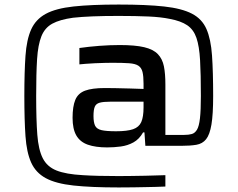

<svg xmlns="http://www.w3.org/2000/svg" viewBox="-20 -716 1046 844"><path d="M502 108Q381 108 303 99.5Q225 91 181 67Q137 43 117 -1.5Q97 -46 92 -117.5Q87 -189 87 -294Q87 -399 92 -470.5Q97 -542 117 -586.5Q137 -631 181 -655Q225 -679 303 -687.5Q381 -696 502 -696Q624 -696 701.5 -687.5Q779 -679 823.5 -656Q868 -633 887.5 -588.5Q907 -544 912 -472Q917 -400 917 -294Q917 -213 909.5 -168.5Q902 -124 886 -104Q870 -84 843 -79.5Q816 -75 777 -75H619L615 -134H609Q592 -104 566.5 -90Q541 -76 511 -72Q481 -68 451 -68Q400 -68 366 -80Q332 -92 315.5 -120.5Q299 -149 299 -198Q299 -248 311 -277Q323 -306 354 -317.5Q385 -329 441 -329Q458 -329 487.5 -328.5Q517 -328 550.5 -327Q584 -326 611 -325V-348Q611 -381 606.5 -399.5Q602 -418 588.5 -427Q575 -436 547.5 -438Q520 -440 474 -440Q460 -440 439.5 -439.5Q419 -439 397 -438Q375 -437 357 -435.5Q339 -434 329 -433V-505Q371 -511 417 -514.5Q463 -518 506 -518Q574 -518 614 -508.5Q654 -499 674 -478Q694 -457 700.5 -424.5Q707 -392 707 -345V-123H790Q810 -123 823.5 -127Q837 -131 846 -146Q855 -161 859 -196Q863 -231 863 -294Q863 -390 859.5 -451.5Q856 -513 843.5 -549.5Q831 -586 803 -605Q775 -624 726 -633Q688 -641 632.5 -643.5Q577 -646 501 -646Q436 -646 386.5 -644Q337 -642 301 -638Q243 -630 210 -612Q177 -594 162 -556.5Q147 -519 143 -456Q139 -393 139 -294Q139 -190 144 -124Q149 -58 168 -20.5Q187 17 228.5 33.5Q270 50 344 54Q375 56 414.5 57Q454 58 502 58Q528 58 558.5 57.5Q589 57 619 56.5Q649 56 672.5 55Q696 54 707 54V104Q688 105 666.5 105.5Q645 106 621 106.5Q597 107 567.5 107.5Q538 108 502 108ZM490 -139Q539 -139 565 -148Q591 -157 601 -179.5Q611 -202 611 -244V-269H465Q434 -269 418 -264.5Q402 -260 396.5 -246.5Q391 -233 391 -206Q391 -178 398 -163.5Q405 -149 426 -144Q447 -139 490 -139Z"/></svg>

Font: Saira SemiExpanded Medium
Style: Regular
Weight: 500
Width: 6
Designer: Hector Gatti with collaboration of the Omnibus-Type team
Foundry: Omnibus-Type
Version: Version 1.101